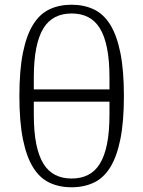

<svg xmlns="http://www.w3.org/2000/svg" viewBox="-20 -780 605 812"><path d="M283 12Q230 12 189 -7.5Q148 -27 120 -72Q92 -117 77 -191Q62 -265 62 -374Q62 -483 77 -557Q92 -631 120 -676Q148 -721 189 -740.5Q230 -760 283 -760Q335 -760 376.5 -740.5Q418 -721 446 -676Q474 -631 489 -557Q504 -483 504 -374Q504 -265 489 -191Q474 -117 446 -72Q418 -27 376.5 -7.5Q335 12 283 12ZM283 -25Q322 -25 352 -40Q382 -55 402 -87Q422 -119 432.5 -170.5Q443 -222 443 -296V-350H123V-296Q123 -222 133.5 -170.5Q144 -119 164 -87Q184 -55 214 -40Q244 -25 283 -25ZM123 -402H443V-452Q443 -525 432.5 -577Q422 -629 402 -661Q382 -693 352 -708Q322 -723 283 -723Q244 -723 214 -708Q184 -693 164 -661Q144 -629 133.5 -577Q123 -525 123 -452Z"/></svg>

Font: IBM Plex Serif Light
Style: Regular
Weight: 300
Designer: Mike Abbink, Paul van der Laan, Pieter van Rosmalen
Foundry: Bold Monday
Version: Version 3.001